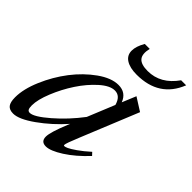

<svg xmlns="http://www.w3.org/2000/svg" viewBox="-197 -792 923 923"><g transform="rotate(45 264.5 -330.5)"><path d="M330.1 -541Q284.2 -541 257.8 -557.6Q231.4 -574.2 231.4 -606Q231.4 -635.3 253.4 -673.3H287.1Q276.9 -630.4 293.2 -610.6Q309.6 -590.8 355 -590.8Q442.4 -590.8 500.5 -673.3H534.7Q482.4 -541 330.1 -541ZM42.5 11.2Q16.6 11.2 5.1 -3.4Q-6.3 -18.1 -6.3 -50.8Q-6.3 -107.4 23.7 -177.5Q53.7 -247.6 98.6 -306.2Q143.6 -364.7 199.7 -404.8Q255.9 -444.8 303.7 -444.8Q355.5 -444.8 373.5 -396.5L402.8 -467.3L469.2 -425.3L350.1 -133.3Q322.8 -67.9 322.8 -56.6Q322.8 -52.2 326.7 -52.2Q333 -52.2 345.5 -57.9Q357.9 -63.5 384.3 -81.8Q410.6 -100.1 441.4 -127.9L455.1 -113.3Q401.4 -55.7 348.6 -22Q295.9 11.7 265.1 11.7Q231.9 11.7 231.9 -22Q231.9 -51.8 266.1 -135.3L271.5 -147.9Q213.9 -83 147.7 -35.9Q81.5 11.2 42.5 11.2ZM78.1 -80.6Q78.1 -63 82.3 -55.4Q86.4 -47.9 96.7 -47.9Q124 -47.9 187.7 -103Q251.5 -158.2 304.2 -228L360.8 -366.2Q347.7 -413.6 310.1 -413.6Q276.9 -413.6 235.1 -376.2Q193.4 -338.9 159.2 -286.9Q125 -234.9 101.6 -177Q78.1 -119.1 78.1 -80.6Z"/></g></svg>

Font: Elstob Medium
Style: Italic
Weight: 500
Italic angle: -20°
Designer: Peter S. Baker
Version: Version 1.015